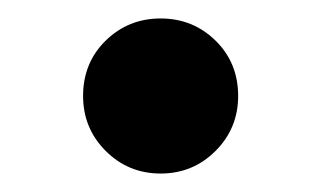

<svg xmlns="http://www.w3.org/2000/svg" viewBox="-20 -477 347 208"><path d="M70 -373Q70 -409 94.5 -433Q119 -457 154 -457Q189 -457 213.5 -433Q238 -409 238 -373Q238 -338 213.5 -313.5Q189 -289 154 -289Q119 -289 94.5 -313.5Q70 -338 70 -373Z"/></svg>

Font: Application Semibold
Style: Regular
Weight: 600
Designer: Wei Huang
Foundry: Wei Huang
Version: Version 0.012